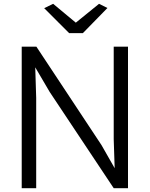

<svg xmlns="http://www.w3.org/2000/svg" viewBox="-20 -988 786 1008"><path d="M94 0V-743H171L513 -226L582 -105L577 -257V-743H652V0H577L241 -505L165 -634.5L170 -474V0ZM343 -814 212 -945 259 -968 378 -869 500 -968 544 -946 415 -814Z"/></svg>

Font: Merriweather Sans Light
Style: Regular
Weight: 300
Designer: Eben Sorkin
Foundry: Eben Sorkin
Version: Version 2.001; ttfautohint (v1.8.3)